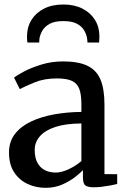

<svg xmlns="http://www.w3.org/2000/svg" viewBox="-20 -844 576 874"><path d="M187.5 11Q143 11 105.2 -6.8Q67.5 -24.5 44.2 -60Q21 -95.5 21 -149.5Q21 -199.5 48.2 -234.5Q75.5 -269.5 122 -291.2Q168.5 -313 227.5 -323.5Q286.5 -334 350.5 -334.5V-370Q350.5 -413.5 341 -439Q331.5 -464.5 307.5 -475.8Q283.5 -487 239 -487Q181 -487 137.5 -469Q94 -451 70 -438.5L44 -490.5Q55 -500 88 -517.8Q121 -535.5 168 -550Q215 -564.5 267 -564.5Q337.5 -564.5 378.8 -544.2Q420 -524 437.8 -480.8Q455.5 -437.5 455.5 -368.5V-51.5L513.5 -51V-6.5Q502.5 -3.5 484 0Q465.5 3.5 445 6Q424.5 8.5 407 8.5Q380 8.5 368.8 0.2Q357.5 -8 357.5 -37.5V-69.5Q345.5 -56.5 321 -37.5Q296.5 -18.5 262.8 -3.8Q229 11 187.5 11ZM233.5 -58.5Q260 -58.5 292.8 -73.8Q325.5 -89 350.5 -111V-282Q278 -281.5 231 -265.8Q184 -250 161 -223Q138 -196 138 -162Q138 -125.5 150.5 -102.8Q163 -80 184.5 -69.2Q206 -58.5 233.5 -58.5ZM268.5 -823.5Q319 -823.5 355.8 -804.5Q392.5 -785.5 412.5 -753Q432.5 -720.5 432.5 -679Q432.5 -672.5 432 -664.5Q431.5 -656.5 431 -650.5H378Q378 -653.5 377.8 -658Q377.5 -662.5 376.5 -668Q374 -687 363.2 -705.5Q352.5 -724 330 -736Q307.5 -748 268.5 -748Q229 -748 206.5 -735.8Q184 -723.5 173.2 -705.2Q162.5 -687 159.5 -668Q159 -662.5 158.8 -658Q158.5 -653.5 158.5 -650.5H105Q103.5 -656.5 103.2 -664.5Q103 -672.5 103 -679.5Q103 -720.5 123 -753Q143 -785.5 180 -804.5Q217 -823.5 268.5 -823.5Z"/></svg>

Font: Merriweather 24pt Medium
Style: Regular
Weight: 500
Designer: Eben Sorkin
Foundry: Eben Sorkin
Version: Version 2.100